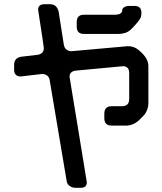

<svg xmlns="http://www.w3.org/2000/svg" viewBox="-20 -787 768 911"><path d="M76 -424 180 -436Q193 -436 203.5 -428.5Q214 -421 216 -405L296 70Q298 86 310 95Q322 104 338 104H363Q392 104 392 78Q392 76 381.5 13.5Q371 -49 351 -173Q331 -296 320.5 -358.5Q310 -421 310 -423Q310 -448 340 -452L565 -473Q577 -473 585 -465Q593 -457 593 -441V-318Q593 -283 559 -283H510Q475 -283 475 -248V-226Q475 -191 510 -191H578Q611 -191 639 -216Q644 -221 649.5 -226.5Q655 -232 660 -237Q671 -248 677.5 -264.5Q684 -281 684 -296V-473Q684 -503 658 -531L640 -548Q617 -568 587 -568L319 -544Q307 -544 296.5 -551Q286 -558 283 -574L258 -733Q249 -767 217 -767H191Q161 -767 161 -741L162 -733Q175 -649 181.5 -605.5Q188 -562 188 -559Q188 -532 159 -527L82 -518Q47 -513 47 -479V-456Q47 -426 76 -424ZM378 -626H543Q558 -626 574.5 -631Q591 -636 608 -654L622 -669Q639 -688 645 -698.5Q651 -709 651 -726Q651 -759 618 -759H594Q579 -759 569.5 -753Q560 -747 560 -739Q560 -717 523 -717H378Q344 -717 344 -682V-661Q344 -626 378 -626Z"/></svg>

Font: WD-XL Lubrifont TC
Style: Regular
Weight: 400
Designer: [WD-XL Lubrifont] Copyright 2020-2022 (c) NightFurySL2001, Skr-ZERO; [ZCOOL QingKe HuangYou] Copyright 2018-2022 (c) The
Version: Version 2.001;hotconv 1.1.1;makeotfexe 2.6.0